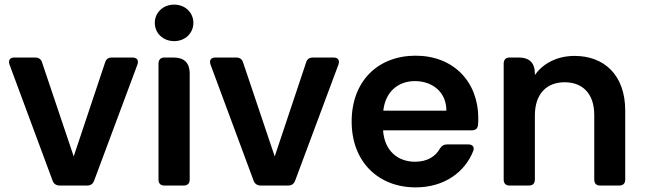

<svg xmlns="http://www.w3.org/2000/svg" viewBox="-20 -803 2790 831"><path d="M133 -554H41C23 -554 15 -542 21 -524L208 -20C213 -7 224 0 238 0H358C372 0 382 -7 387 -20L575 -524C581 -542 573 -554 554 -554H464C449 -554 439 -547 435 -533L299 -126L162 -533C158 -547 147 -554 133 -554Z M666 -528V-26C666 -9 675 0 691 0H775C792 0 801 -9 801 -26V-486C801 -530 777 -554 733 -554H691C675 -554 666 -544 666 -528ZM650 -704C650 -660 685 -625 734 -625C782 -625 817 -660 817 -704C817 -748 782 -783 734 -783C685 -783 650 -748 650 -704Z M1003 -554H911C893 -554 885 -542 891 -524L1078 -20C1083 -7 1094 0 1108 0H1228C1242 0 1252 -7 1257 -20L1445 -524C1451 -542 1443 -554 1424 -554H1334C1319 -554 1309 -547 1305 -533L1169 -126L1032 -533C1028 -547 1017 -554 1003 -554Z M1912 -324H1639C1648 -407 1704 -452 1776 -452C1850 -452 1912 -406 1912 -324ZM1502 -277C1502 -102 1618 8 1779 8C1903 8 1992 -58 2028 -149C2035 -166 2026 -178 2007 -178H1915C1901 -178 1892 -172 1884 -160C1865 -126 1830 -103 1776 -103C1703 -103 1644 -149 1638 -239H2023C2038 -239 2048 -247 2049 -263C2050 -273 2050 -281 2050 -291C2050 -452 1940 -562 1779 -562C1616 -562 1502 -452 1502 -277Z M2160 -528V-26C2160 -9 2169 0 2185 0H2269C2286 0 2295 -9 2295 -26V-303C2295 -398 2347 -447 2424 -447C2501 -447 2552 -398 2552 -306V-26C2552 -9 2561 0 2577 0H2660C2677 0 2686 -9 2686 -26V-325C2686 -478 2595 -561 2467 -561C2392 -561 2330 -529 2295 -478V-486C2295 -530 2271 -554 2227 -554H2185C2169 -554 2160 -544 2160 -528Z"/></svg>

Font: Arvore Sans SemiBold
Style: Regular
Weight: 600
Designer: Jonny Pinhorn (Latin) Dan Schunck (customization for Arvore)
Version: Version 1.000;Glyphs 3.3 (3305)